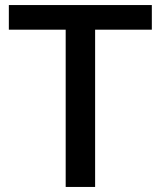

<svg xmlns="http://www.w3.org/2000/svg" viewBox="-20 -740 636 760"><path d="M581 -720H15V-622.5H240V0H356.5V-622.5H581Z"/></svg>

Font: Lato Semibold
Style: Regular
Weight: 600
Designer: Lukasz Dziedzic
Foundry: tyPoland Lukasz Dziedzic
Version: Version 2.006; 2014-01-15